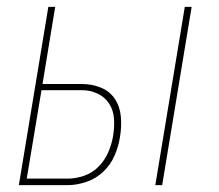

<svg xmlns="http://www.w3.org/2000/svg" viewBox="-20 -540 640 560"><path d="M433 0 519 -520H539L453 0ZM35 0 121 -520H141L104 -295H219Q248 -295 274 -284.5Q300 -274 315 -251.5Q330 -229 332.5 -199.5Q335 -170 330 -141Q326 -114 314.5 -87Q303 -60 281.5 -39.5Q260 -19 232 -9.5Q204 0 177 0ZM177 -19Q201 -19 225.5 -27.5Q250 -36 268 -54.5Q286 -73 296 -96.5Q306 -120 310 -144Q314 -169 312.5 -193.5Q311 -218 298.5 -237.5Q286 -257 264.5 -267Q243 -277 219 -277H101L58 -19Z"/></svg>

Font: Iosevka Thin Extended Oblique
Style: Regular
Weight: 100
Width: 7
Italic angle: -9°
Monospace: yes
Designer: Belleve Invis
Foundry: Belleve Invis
Version: Version 32.5.0; ttfautohint (v1.8.4)